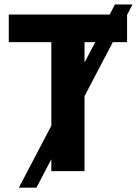

<svg xmlns="http://www.w3.org/2000/svg" viewBox="-20 -780 624 875"><path d="M365.2 -587.9V-495.1L414.1 -587.9ZM213.9 -587.9H20V-713.9H480L503.9 -759.8H584L559.1 -711.9V-587.9H494.1L365.2 -341.8V0H213.9V-54.2L146 75.2H65.9L213.9 -207Z"/></svg>

Font: NotoSans-Bold
Style: Bold
Weight: 700
Designer: Monotype Design team
Foundry: Monotype Imaging Inc.
Version: Version 1.04